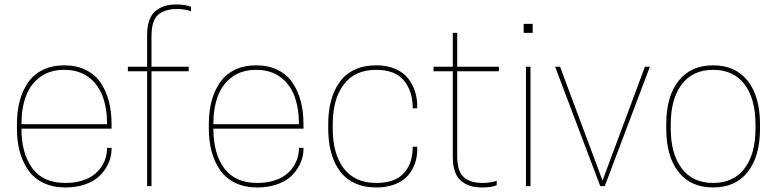

<svg xmlns="http://www.w3.org/2000/svg" viewBox="-20 -826 3447 852"><path d="M475.1 -254.9H75.2Q75.2 -144.5 123.5 -79.3Q171.9 -14.2 270 -14.2Q309.6 -14.2 341.6 -23.7Q373.5 -33.2 394.3 -48.6Q415 -64 429 -84.5Q442.9 -105 449 -126.5Q455.1 -147.9 455.1 -169.9H475.1V-165Q475.1 -135.3 463.4 -106.4Q451.7 -77.6 428.2 -51.8Q404.8 -25.9 363.8 -10Q322.8 5.9 270 5.9Q214.8 5.9 173.1 -14.2Q131.3 -34.2 106 -70.1Q80.6 -106 67.9 -152.3Q55.2 -198.7 55.2 -254.9V-274.9Q55.2 -331.1 67.4 -377.4Q79.6 -423.8 104.5 -460Q129.4 -496.1 170.4 -516.1Q211.4 -536.1 265.1 -536.1Q318.8 -536.1 359.9 -516.1Q400.9 -496.1 425.8 -460Q450.7 -423.8 462.9 -377.4Q475.1 -331.1 475.1 -274.9ZM75.2 -274.9H455.1Q455.1 -346.7 434.8 -400.1Q414.6 -453.6 371.3 -484.9Q328.1 -516.1 265.1 -516.1Q202.1 -516.1 158.9 -484.9Q115.7 -453.6 95.5 -400.1Q75.2 -346.7 75.2 -274.9Z M652.3 -665V-529.8H817.4V-509.8H652.3V0H632.8V-509.8H547.4V-529.8H632.8V-670.9Q632.8 -710 643.1 -737.3Q653.3 -764.6 672.4 -779.3Q691.4 -793.9 713.4 -800Q735.4 -806.2 763.7 -806.2Q801.8 -806.2 827.6 -795.9V-775.9Q820.8 -779.3 802.7 -782.7Q784.7 -786.1 767.6 -786.1Q710.9 -786.1 681.6 -760.3Q652.3 -734.4 652.3 -665Z M1326.7 -254.9H926.8Q926.8 -144.5 975.1 -79.3Q1023.4 -14.2 1121.6 -14.2Q1161.1 -14.2 1193.1 -23.7Q1225.1 -33.2 1245.8 -48.6Q1266.6 -64 1280.5 -84.5Q1294.4 -105 1300.5 -126.5Q1306.6 -147.9 1306.6 -169.9H1326.7V-165Q1326.7 -135.3 1314.9 -106.4Q1303.2 -77.6 1279.8 -51.8Q1256.3 -25.9 1215.3 -10Q1174.3 5.9 1121.6 5.9Q1066.4 5.9 1024.7 -14.2Q982.9 -34.2 957.5 -70.1Q932.1 -106 919.4 -152.3Q906.7 -198.7 906.7 -254.9V-274.9Q906.7 -331.1 918.9 -377.4Q931.2 -423.8 956.1 -460Q981 -496.1 1022 -516.1Q1063 -536.1 1116.7 -536.1Q1170.4 -536.1 1211.4 -516.1Q1252.4 -496.1 1277.3 -460Q1302.2 -423.8 1314.5 -377.4Q1326.7 -331.1 1326.7 -274.9ZM926.8 -274.9H1306.6Q1306.6 -346.7 1286.4 -400.1Q1266.1 -453.6 1222.9 -484.9Q1179.7 -516.1 1116.7 -516.1Q1053.7 -516.1 1010.5 -484.9Q967.3 -453.6 947 -400.1Q926.8 -346.7 926.8 -274.9Z M1436.5 -274.9Q1436.5 -332.5 1449 -379.2Q1461.4 -425.8 1486.8 -461.4Q1512.2 -497.1 1553.5 -516.6Q1594.7 -536.1 1649.4 -536.1Q1698.2 -536.1 1734.9 -520Q1771.5 -503.9 1791.7 -477.1Q1812 -450.2 1821.8 -419.4Q1831.5 -388.7 1831.5 -355V-345.2H1811.5Q1811.5 -422.4 1772 -469.2Q1732.4 -516.1 1649.4 -516.1Q1554.7 -516.1 1505.6 -451.4Q1456.5 -386.7 1456.5 -274.9V-254.9Q1456.5 -143.1 1505.6 -78.6Q1554.7 -14.2 1649.4 -14.2Q1732.9 -14.2 1772.2 -57.6Q1811.5 -101.1 1811.5 -174.8H1831.5V-165Q1831.5 -139.6 1825.9 -116.2Q1820.3 -92.8 1806.9 -70.1Q1793.5 -47.4 1772.9 -30.8Q1752.4 -14.2 1720.7 -4.2Q1689 5.9 1649.4 5.9Q1594.7 5.9 1553.5 -13.7Q1512.2 -33.2 1486.8 -68.6Q1461.4 -104 1449 -150.6Q1436.5 -197.3 1436.5 -254.9Z M2008.8 -529.8H2193.8V-509.8H2008.8V-134.8Q2008.8 -98.6 2016.8 -74.2Q2024.9 -49.8 2041.3 -37.1Q2057.6 -24.4 2077.1 -19.3Q2096.7 -14.2 2124 -14.2Q2141.1 -14.2 2159.2 -17.3Q2177.2 -20.5 2184.1 -23.9V-3.9Q2159.7 5.9 2120.1 5.9Q2091.8 5.9 2069.8 -0.2Q2047.9 -6.3 2028.8 -20.8Q2009.8 -35.2 1999.5 -62.5Q1989.3 -89.8 1989.3 -128.9V-509.8H1903.8V-529.8H1989.3V-680.2H2008.8Z M2314 0V-529.8H2334V0ZM2343.8 -720.2V-680.2H2303.7V-720.2Z M2653.8 -24.9 2841.8 -529.8H2863.8L2663.6 0H2643.6L2443.4 -529.8H2465.3Z M2936.5 -254.9V-274.9Q2936.5 -397.5 2990.7 -466.8Q3044.9 -536.1 3144.5 -536.1Q3244.1 -536.1 3298.3 -466.8Q3352.5 -397.5 3352.5 -274.9V-254.9Q3352.5 -132.3 3298.3 -63.2Q3244.1 5.9 3144.5 5.9Q3044.9 5.9 2990.7 -63.2Q2936.5 -132.3 2936.5 -254.9ZM3332.5 -254.9V-274.9Q3332.5 -387.7 3283.7 -451.9Q3234.9 -516.1 3144.5 -516.1Q3054.2 -516.1 3005.4 -451.9Q2956.5 -387.7 2956.5 -274.9V-254.9Q2956.5 -142.6 3005.4 -78.4Q3054.2 -14.2 3144.5 -14.2Q3234.9 -14.2 3283.7 -78.4Q3332.5 -142.6 3332.5 -254.9Z"/></svg>

Font: Cooper Hewitt
Style: Thin
Weight: 701
Designer: Village Type and Design LLC
Foundry: Cooper Hewitt Smithsonian Design Museum
Version: 1.000